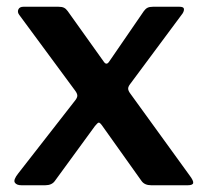

<svg xmlns="http://www.w3.org/2000/svg" viewBox="-20 -550 615 570"><path d="M543 -29Q555 -13 553.5 -6.5Q552 0 537 0H429Q409 0 400 -13L284 -176Q277 -186 273.5 -186Q270 -186 262 -176L143 -13Q134 0 114 0H44Q29 0 24 -8Q19 -16 34 -35L204 -253Q210 -261 209.5 -267Q209 -273 203 -281L37 -506Q31 -514 34.5 -522Q38 -530 50 -530H153Q164 -530 170 -527Q176 -524 181 -517L288 -367Q296 -355 304 -367L407 -517Q412 -524 418 -527Q424 -530 435 -530H512Q525 -530 526 -524Q527 -518 522 -510L366 -300Q360 -292 360.5 -286Q361 -280 367 -272L543 -29Z"/></svg>

Font: Libre Franklin Thin SemiBold
Style: Regular
Weight: 600
Version: Version 3.000